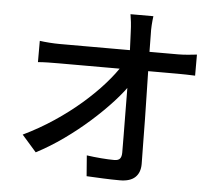

<svg xmlns="http://www.w3.org/2000/svg" viewBox="-56 -855 1112 953"><g transform="rotate(5 500.0 -378.0)"><path d="M670 -791Q667 -769 665.5 -745.5Q664 -722 665 -700Q665 -666 666 -619Q667 -572 668 -515.5Q669 -459 670.5 -398.5Q672 -338 673 -277.5Q674 -217 674.5 -160Q675 -103 676 -55Q676 -12 651 11.5Q626 35 575 35Q534 35 491.5 33Q449 31 409 29L401 -74Q436 -69 473.5 -66Q511 -63 538 -63Q559 -63 567 -73Q575 -83 575 -103Q575 -139 574.5 -187Q574 -235 573.5 -290.5Q573 -346 572.5 -403.5Q572 -461 571 -516Q570 -571 568.5 -618.5Q567 -666 565 -700Q564 -730 561.5 -752Q559 -774 556 -791ZM119 -620Q140 -617 167.5 -615Q195 -613 219 -613Q232 -613 267.5 -613Q303 -613 353 -613Q403 -613 460.5 -613Q518 -613 575 -613Q632 -613 681 -613Q730 -613 764.5 -613Q799 -613 809 -613Q831 -613 859 -615.5Q887 -618 902 -620V-515Q882 -516 857.5 -516.5Q833 -517 814 -517Q804 -517 770 -517Q736 -517 686 -517Q636 -517 578 -517Q520 -517 461.5 -517Q403 -517 352.5 -517Q302 -517 267 -517Q232 -517 221 -517Q195 -517 169 -516.5Q143 -516 119 -514ZM75 -149Q154 -187 226 -235Q298 -283 358.5 -335.5Q419 -388 465 -440Q511 -492 539 -537H590L591 -452Q562 -407 514.5 -355Q467 -303 408 -250.5Q349 -198 282.5 -150.5Q216 -103 147 -67Z"/></g></svg>

Font: Noto Sans KR Medium
Style: Regular
Weight: 500
Designer: Ryoko NISHIZUKA  (kana, bopomofo & ideographs); Paul D. Hunt (Latin, Greek & Cyrillic); Sandoll Communications , Soo-you
Foundry: Adobe
Version: Version 2.004-H2;hotconv 1.0.118;makeotfexe 2.5.65603